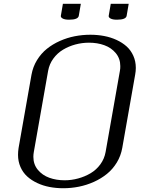

<svg xmlns="http://www.w3.org/2000/svg" viewBox="-20 -973 748 1003"><path d="M531.7 -179.2 606.4 -603Q608.9 -615.7 608.4 -627.9Q608.4 -667 585 -695.3Q561.5 -723.6 525.1 -736.8Q488.8 -750 444.8 -750Q408.7 -750 374 -740.7Q339.4 -731.4 309.6 -713.6Q279.8 -695.8 258.8 -667.2Q237.8 -638.7 231.4 -603L156.7 -179.2Q154.3 -166 154.3 -153.8Q154.3 -114.3 177.7 -85.9Q201.2 -57.6 237.5 -44.4Q273.9 -31.2 317.9 -31.2Q353.5 -31.2 388.4 -40.8Q423.3 -50.3 453.4 -68.1Q483.4 -85.9 504.4 -114.7Q525.4 -143.6 531.7 -179.2ZM686 -582.5 618.7 -200.2Q611.3 -158.7 590.1 -123.8Q568.8 -88.9 538.6 -64.5Q508.3 -40 470.5 -22.9Q432.6 -5.9 392.3 2.2Q352.1 10.3 310.5 10.3Q272.9 10.3 238.5 3.7Q204.1 -2.9 174.1 -17.1Q144 -31.2 121.8 -51.5Q99.6 -71.8 86.9 -100.8Q74.2 -129.9 74.2 -164.1Q74.2 -181.6 77.1 -200.2L144.5 -582.5Q151.9 -624 173.3 -658.9Q194.8 -693.8 224.9 -718Q254.9 -742.2 292.7 -759Q330.6 -775.9 370.6 -783.7Q410.6 -791.5 452.1 -791.5Q489.7 -791.5 524.2 -784.9Q558.6 -778.3 588.9 -764.4Q619.1 -750.5 641.4 -730.5Q663.6 -710.4 676.5 -681.6Q689.5 -652.8 689.5 -618.2Q689.5 -601.1 686 -582.5ZM558.6 -953.1H652.3L641.6 -890.6Q638.2 -870.1 590.8 -870.1Q568.8 -870.1 557.6 -876.2Q546.4 -882.3 547.9 -890.6ZM308.6 -953.1H402.3L391.6 -890.6Q388.2 -870.1 340.8 -870.1Q318.8 -870.1 307.6 -876.2Q296.4 -882.3 297.9 -890.6Z"/></svg>

Font: Resagnicto
Style: Italic
Weight: 500
Italic angle: -10°
Version: Version 0.999